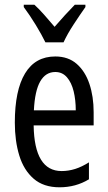

<svg xmlns="http://www.w3.org/2000/svg" viewBox="-20 -786 458 816"><path d="M215 -546Q270 -546 306 -514.5Q342 -483 360 -429.5Q378 -376 378 -309V-253H123Q126 -59 242 -59Q271 -59 299.5 -68Q328 -77 358 -96V-24Q302 10 233 10Q165 10 123 -26.5Q81 -63 62 -125Q43 -187 43 -265Q43 -402 86.5 -474Q130 -546 215 -546ZM215 -480Q174 -480 151 -440Q128 -400 124 -317H302Q302 -361 293 -398Q284 -435 264.5 -457.5Q245 -480 215 -480ZM173 -606Q157 -639 132 -680Q107 -721 81 -756V-766H126Q145 -749 167.5 -723.5Q190 -698 212 -672Q238 -702 255.5 -721Q273 -740 298 -766H343V-756Q321 -725 293.5 -683Q266 -641 250 -606Z"/></svg>

Font: Noto Sans Lao ExtraCondensed
Style: Regular
Weight: 400
Width: 2
Designer: Monotype Design Team
Foundry: Monotype Imaging Inc.
Version: Version 2.003; ttfautohint (v1.8.4.7-5d5b)